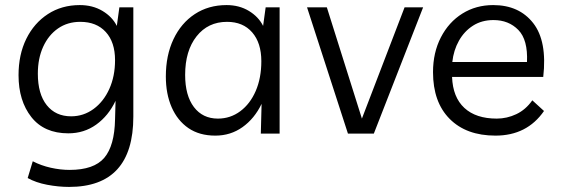

<svg xmlns="http://www.w3.org/2000/svg" viewBox="-20 -526 2207 756"><path d="M252 210Q210 210 165.5 201.5Q121 193 89 175L109 109Q142 126 180 134.5Q218 143 254 143Q350 143 390.5 95.5Q431 48 433 -56L435 -129Q407 -70 359 -35.5Q311 -1 249 -1Q154 -1 103.5 -65Q53 -129 53 -230Q53 -311 83.5 -373Q114 -435 168.5 -470.5Q223 -506 294 -506Q345 -506 383.5 -483Q422 -460 440 -424L450 -497H505V-67Q505 210 252 210ZM296 -440Q246 -440 208.5 -414Q171 -388 150 -342Q129 -296 129 -236Q129 -156 164 -112Q199 -68 260 -68Q309 -68 348.5 -97Q388 -126 410.5 -176Q433 -226 433 -289Q433 -360 396.5 -400Q360 -440 296 -440Z M1081 -497V0H1007L1010 -117Q982 -59 935 -25.5Q888 8 828 8Q765 8 722 -21.5Q679 -51 656 -103.5Q633 -156 633 -225Q633 -308 663 -371.5Q693 -435 747 -470.5Q801 -506 872 -506Q922 -506 960 -483Q998 -460 1016 -424L1026 -497ZM874 -440Q799 -440 754 -383Q709 -326 709 -231Q709 -150 743.5 -104.5Q778 -59 838 -59Q887 -59 926 -88Q965 -117 987 -168Q1009 -219 1009 -285Q1009 -357 973 -398.5Q937 -440 874 -440Z M1573 -497H1646L1452 0H1350L1189 -497H1267L1405 -59Z M1931 8Q1816 8 1750.5 -58Q1685 -124 1685 -242Q1685 -319 1716 -379Q1747 -439 1800.5 -472.5Q1854 -506 1922 -506Q2024 -506 2079.5 -435Q2135 -364 2119 -223H1760Q1763 -143 1808.5 -101Q1854 -59 1936 -59Q1976 -59 2013 -76.5Q2050 -94 2076 -131L2122 -89Q2055 8 1931 8ZM1923 -447Q1877 -447 1842.5 -425Q1808 -403 1787 -365.5Q1766 -328 1761 -282H2055Q2059 -369 2021 -408Q1983 -447 1923 -447Z"/></svg>

Font: LivvicRegular
Style: Regular
Weight: 400
Designer: Jacques Le Bailly, Baron von Fonthausen
Version: Version 1.001; ttfautohint (v1.8.2)